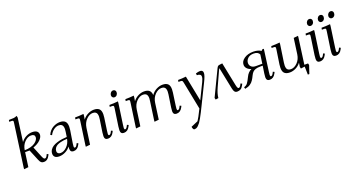

<svg xmlns="http://www.w3.org/2000/svg" viewBox="-55 -1594 5100 2744"><g transform="rotate(-20 2495.5 -221.5)"><path d="M64.9 6.8 66.9 -17.1 155.8 -662.1Q158.2 -681.6 158.2 -683.1Q158.2 -693.4 151.4 -697.8Q144.5 -702.1 127 -702.1H97.2L101.1 -729Q154.3 -729 176 -731.4Q197.8 -733.9 225.1 -746.1L231 -717.8L183.1 -363.8Q213.4 -404.8 259.5 -428.5Q305.7 -452.1 352.1 -452.1Q400.4 -452.1 423.6 -433.3Q446.8 -414.6 446.8 -380.9Q446.8 -342.8 405.8 -302.5Q364.7 -262.2 295.9 -238.8L360.8 -80.1Q371.1 -55.7 379.4 -45.4Q387.7 -35.2 397.9 -35.2Q417 -35.2 432.1 -64.9L442.9 -86.9L465.8 -76.2L455.1 -54.2Q423.8 6.8 369.1 6.8Q343.8 6.8 328.4 -5.1Q313 -17.1 299.8 -48.8L230 -217.8H162.1L131.8 0ZM166 -245.1Q215.3 -245.1 256.8 -256.8Q298.3 -268.6 324 -286.9Q349.6 -305.2 363.8 -326.2Q377.9 -347.2 377.9 -367.2Q377.9 -413.1 320.8 -413.1Q270 -413.1 223.4 -366.2Q176.8 -319.3 166 -245.1Z M517.1 -61Q517.1 -94.7 534.9 -121.8Q552.7 -148.9 580.6 -165.8Q608.4 -182.6 646.2 -194.3Q684.1 -206.1 720.5 -211.2Q756.8 -216.3 794.9 -217.8L805.7 -290Q810.1 -315.4 810.1 -334Q810.1 -358.9 804.2 -375.5Q798.3 -392.1 787.4 -399.9Q776.4 -407.7 765.6 -410.4Q754.9 -413.1 740.7 -413.1Q704.1 -413.1 666.7 -386.2Q629.4 -359.4 606.9 -314L584 -325.2Q596.7 -357.9 619.6 -383.5Q642.6 -409.2 669.2 -423.6Q695.8 -438 721.9 -445.1Q748 -452.1 772 -452.1Q824.7 -452.1 851.8 -427.5Q878.9 -402.8 878.9 -345.2Q878.9 -320.3 875 -294.9L844.7 -104Q839.8 -68.8 839.8 -58.1Q839.8 -35.2 853 -35.2Q871.6 -35.2 886.7 -64.9L897.9 -86.9L920.9 -76.2L909.7 -54.2Q878.4 6.8 819.8 6.8Q770 6.8 770 -47.9Q770 -60.5 772 -80.1Q742.2 -39.6 695.3 -16.4Q648.4 6.8 603 6.8Q557.6 6.8 537.4 -12Q517.1 -30.8 517.1 -61ZM584 -76.2Q584 -55.7 597.9 -43.9Q611.8 -32.2 634.8 -32.2Q684.1 -32.2 730.2 -76.4Q776.4 -120.6 790 -190.9Q764.6 -190.4 741.9 -188Q719.2 -185.5 688.7 -178Q658.2 -170.4 636.5 -158.9Q614.7 -147.5 599.4 -126Q584 -104.5 584 -76.2Z M997.6 -411.1 1002.4 -439Q1069.3 -439 1132.3 -445.8L1130.4 -418L1121.6 -363.8Q1151.9 -404.8 1198 -428.5Q1244.1 -452.1 1290.5 -452.1Q1343.3 -452.1 1370.4 -427.5Q1397.5 -402.8 1397.5 -345.2Q1397.5 -320.3 1393.6 -294.9L1366.2 -104Q1361.3 -68.8 1361.3 -58.1Q1361.3 -35.2 1374.5 -35.2Q1393.6 -35.2 1408.7 -64.9L1419.4 -86.9L1442.4 -76.2L1431.6 -54.2Q1400.4 6.8 1341.3 6.8Q1291.5 6.8 1291.5 -47.9Q1291.5 -71.8 1296.4 -105L1324.2 -290Q1328.6 -315.4 1328.6 -334Q1328.6 -358.9 1322.8 -375.5Q1316.9 -392.1 1305.9 -399.9Q1294.9 -407.7 1284.2 -410.4Q1273.4 -413.1 1259.3 -413.1Q1208.5 -413.1 1161.9 -366Q1115.2 -318.8 1104.5 -244.1L1070.3 0L1003.4 6.8L1005.4 -17.1L1054.7 -363.8Q1057.6 -380.9 1057.6 -391.1Q1057.6 -402.8 1051.3 -407Q1044.9 -411.1 1027.3 -411.1Z M1519.5 -411.1 1524.4 -439Q1593.3 -439 1656.2 -445.8L1654.3 -418L1609.4 -104Q1604.5 -68.8 1604.5 -58.1Q1604.5 -35.2 1617.2 -35.2Q1636.2 -35.2 1651.4 -64.9L1662.6 -86.9L1685.5 -76.2L1674.3 -54.2Q1643.1 6.8 1584.5 6.8Q1534.7 6.8 1534.7 -47.9Q1534.7 -71.8 1539.6 -105L1577.6 -363.8Q1580.6 -380.9 1580.6 -391.1Q1580.6 -402.8 1574.2 -407Q1567.9 -411.1 1550.3 -411.1ZM1591.3 -558.1Q1591.3 -581.5 1606.7 -599.4Q1622.1 -617.2 1644.5 -617.2Q1660.6 -617.2 1672.1 -606.2Q1683.6 -595.2 1683.6 -576.2Q1683.6 -551.3 1668.5 -534.2Q1653.3 -517.1 1629.4 -517.1Q1613.3 -517.1 1602.3 -529.8Q1591.3 -542.5 1591.3 -558.1Z M1762.2 -411.1 1767.1 -439Q1834 -439 1897 -445.8L1895 -418L1886.2 -363.8Q1916.5 -404.8 1962.6 -428.5Q2008.8 -452.1 2055.2 -452.1Q2104.5 -452.1 2131.6 -430.2Q2158.7 -408.2 2162.1 -357.9Q2194.8 -404.3 2241.7 -428.2Q2288.6 -452.1 2335 -452.1Q2387.7 -452.1 2414.8 -427.5Q2441.9 -402.8 2441.9 -345.2Q2441.9 -320.3 2438 -294.9L2411.1 -104Q2406.2 -68.8 2406.2 -58.1Q2406.2 -35.2 2418.9 -35.2Q2438 -35.2 2453.1 -64.9L2463.9 -86.9L2487.3 -76.2L2476.1 -54.2Q2444.8 6.8 2386.2 6.8Q2335.9 6.8 2335.9 -47.9Q2335.9 -68.4 2341.3 -105L2369.1 -290Q2373 -313 2373 -334Q2373 -358.9 2367.2 -375.5Q2361.3 -392.1 2350.3 -399.9Q2339.4 -407.7 2328.9 -410.4Q2318.4 -413.1 2304.2 -413.1Q2253.4 -413.1 2206.5 -366Q2159.7 -318.8 2148.9 -244.1L2115.2 0L2048.3 6.8L2050.3 -17.1L2088.9 -290Q2093.3 -324.2 2093.3 -334Q2093.3 -358.9 2087.4 -375.5Q2081.5 -392.1 2070.6 -399.9Q2059.6 -407.7 2048.8 -410.4Q2038.1 -413.1 2023.9 -413.1Q1973.1 -413.1 1926.5 -366Q1879.9 -318.8 1869.1 -244.1L1835 0L1768.1 6.8L1770 -17.1L1819.3 -363.8Q1822.3 -380.9 1822.3 -391.1Q1822.3 -402.8 1815.9 -407Q1809.6 -411.1 1792 -411.1Z M2521 255.9 2627.9 210Q2650.4 180.7 2715.8 47.9L2632.8 -371.1Q2627.9 -396 2621.8 -403.6Q2615.7 -411.1 2594.7 -411.1H2564L2568.8 -439Q2629.9 -439 2689.9 -445.8L2767.1 -57.1L2881.8 -291Q2905.8 -338.9 2905.8 -369.1Q2905.8 -411.1 2844.7 -411.1L2839.8 -439Q2877.4 -452.1 2906.7 -452.1Q2927.2 -452.1 2939 -441.2Q2950.7 -430.2 2950.7 -408.2Q2950.7 -368.2 2905.8 -278.8L2767.1 3.9Q2735.8 67.9 2716.1 106.9Q2696.3 146 2675.3 183.6Q2654.3 221.2 2639.9 240.7Q2625.5 260.3 2609.1 276.1Q2592.8 292 2578.1 297.6Q2563.5 303.2 2545.9 303.2Q2537.1 303.2 2529.8 287.8Q2522.5 272.5 2521 255.9Z M2971.2 -19 3153.3 -397.9Q3165.5 -423.8 3174.3 -431.4Q3183.1 -439 3207.5 -441.9L3243.2 -445.8L3315.4 -90.8Q3322.3 -57.6 3329.1 -46.4Q3335.9 -35.2 3344.2 -35.2Q3363.3 -35.2 3378.4 -64.9L3389.2 -86.9L3412.6 -76.2L3401.4 -54.2Q3383.3 -19 3360.6 -6.1Q3337.9 6.8 3308.6 6.8Q3283.7 6.8 3269.8 -9.5Q3255.9 -25.9 3248.5 -64L3181.2 -396Q3176.8 -390.6 3168.5 -374L3064.5 -146Q3026.4 -62 3021.5 1Q3003.4 2.4 2978.5 7.8Z M3419.9 -19Q3454.1 -27.8 3473.6 -52.5Q3493.2 -77.1 3523.9 -141.1Q3551.8 -201.2 3606.9 -228Q3566.9 -240.2 3544.4 -265.1Q3522 -290 3522 -321.8Q3522 -375.5 3576.4 -413.8Q3630.9 -452.1 3716.3 -452.1Q3784.7 -452.1 3834 -420.9L3849.1 -439H3873L3828.1 -104Q3823.2 -68.8 3823.2 -58.1Q3823.2 -35.2 3835.9 -35.2Q3855 -35.2 3870.1 -64.9L3881.3 -86.9L3904.3 -76.2L3893.1 -54.2Q3861.8 6.8 3803.2 6.8Q3752.9 6.8 3752.9 -47.9Q3752.9 -68.4 3758.3 -105L3775.4 -217.8H3736.3Q3694.3 -217.8 3666.7 -208.5Q3639.2 -199.2 3622.6 -182.1Q3606 -165 3591.3 -134.8Q3580.1 -111.8 3574 -100.6Q3567.9 -89.4 3556.4 -71.5Q3544.9 -53.7 3534.4 -43.9Q3523.9 -34.2 3508.1 -22.7Q3492.2 -11.2 3472.4 -4.2Q3452.6 2.9 3427.2 7.8ZM3589.4 -323.2Q3589.4 -290.5 3613 -267.8Q3636.7 -245.1 3683.1 -245.1H3779.3L3798.3 -379.9Q3777.3 -424.8 3711.9 -424.8Q3652.8 -424.8 3621.1 -393.6Q3589.4 -362.3 3589.4 -323.2Z M3981 -411.1 3985.8 -439Q4052.7 -439 4115.7 -445.8L4113.8 -418L4074.7 -154.8Q4070.8 -124.5 4070.8 -110.8Q4070.8 -85.9 4076.7 -69.3Q4082.5 -52.7 4093.5 -45.2Q4104.5 -37.6 4115 -34.9Q4125.5 -32.2 4139.6 -32.2Q4190.9 -32.2 4237.8 -79.6Q4284.7 -127 4294.9 -201.2L4327.6 -439L4395 -445.8L4393.1 -421.9L4338.9 -25.9H4395L4401.9 0L4360.8 123H4337.9L4335 0Q4304.7 2 4274.9 7.8L4268.1 -19L4276.9 -80.1Q4247.1 -39.1 4200.9 -16.1Q4154.8 6.8 4108.9 6.8Q4056.2 6.8 4029.1 -17.8Q4002 -42.5 4002 -100.1Q4002 -124.5 4005.9 -149.9L4038.1 -363.8Q4041 -380.9 4041 -391.1Q4041 -402.8 4034.7 -407Q4028.3 -411.1 4010.7 -411.1Z M4502.9 -411.1 4507.8 -439Q4576.7 -439 4639.6 -445.8L4637.7 -418L4592.8 -104Q4587.9 -68.8 4587.9 -58.1Q4587.9 -35.2 4600.6 -35.2Q4619.6 -35.2 4634.8 -64.9L4646 -86.9L4668.9 -76.2L4657.7 -54.2Q4626.5 6.8 4567.9 6.8Q4518.1 6.8 4518.1 -47.9Q4518.1 -71.8 4522.9 -105L4561 -363.8Q4564 -380.9 4564 -391.1Q4564 -402.8 4557.6 -407Q4551.3 -411.1 4533.7 -411.1ZM4574.7 -558.1Q4574.7 -581.5 4590.1 -599.4Q4605.5 -617.2 4627.9 -617.2Q4644 -617.2 4655.5 -606.2Q4667 -595.2 4667 -576.2Q4667 -551.3 4651.9 -534.2Q4636.7 -517.1 4612.8 -517.1Q4596.7 -517.1 4585.7 -529.8Q4574.7 -542.5 4574.7 -558.1Z M4740.7 -558.1Q4740.7 -582 4755.9 -599.6Q4771 -617.2 4793.5 -617.2Q4809.6 -617.2 4821 -606.2Q4832.5 -595.2 4832.5 -576.2Q4832.5 -551.3 4817.4 -534.2Q4802.2 -517.1 4778.3 -517.1Q4762.2 -517.1 4751.5 -529.8Q4740.7 -542.5 4740.7 -558.1ZM4745.6 -411.1 4750.5 -439Q4819.3 -439 4882.3 -445.8L4880.4 -418L4835.4 -104Q4830.6 -68.8 4830.6 -58.1Q4830.6 -35.2 4843.3 -35.2Q4862.3 -35.2 4877.4 -64.9L4888.7 -86.9L4911.6 -76.2L4900.4 -54.2Q4869.1 6.8 4810.5 6.8Q4760.7 6.8 4760.7 -47.9Q4760.7 -71.8 4765.6 -105L4803.7 -363.8Q4806.6 -380.9 4806.6 -391.1Q4806.6 -402.8 4800.3 -407Q4793.9 -411.1 4776.4 -411.1ZM4898.4 -558.1Q4898.4 -581.5 4913.8 -599.4Q4929.2 -617.2 4951.7 -617.2Q4967.8 -617.2 4979.2 -606.2Q4990.7 -595.2 4990.7 -576.2Q4990.7 -551.3 4975.6 -534.2Q4960.4 -517.1 4936.5 -517.1Q4920.4 -517.1 4909.4 -529.8Q4898.4 -542.5 4898.4 -558.1Z"/></g></svg>

Font: Dihjauti
Style: Italic
Weight: 400
Italic angle: -9°
Designer: T. Christopher White
Version: Version 3.0.0